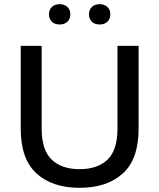

<svg xmlns="http://www.w3.org/2000/svg" viewBox="-20 -887 760 917"><path d="M360 10Q230 10 154.5 -58.5Q79 -127 79 -272V-668H179V-272Q179 -170 227 -124.5Q275 -79 360 -79Q446 -79 493.5 -124.5Q541 -170 541 -272V-668H642V-272Q642 -127 566.5 -58.5Q491 10 360 10ZM456 -770Q432 -770 418.5 -783.5Q405 -797 405 -819Q405 -840 418.5 -853.5Q432 -867 456 -867Q479 -867 493 -853.5Q507 -840 507 -819Q507 -797 493 -783.5Q479 -770 456 -770ZM265 -770Q241 -770 227.5 -783.5Q214 -797 214 -819Q214 -840 227.5 -853.5Q241 -867 265 -867Q288 -867 302 -853.5Q316 -840 316 -819Q316 -797 302 -783.5Q288 -770 265 -770Z"/></svg>

Font: Gantari Medium
Style: Regular
Weight: 500
Designer: Anugrah Pasau
Foundry: Lafontype
Version: Version 1.000; ttfautohint (v1.8.4.7-5d5b)